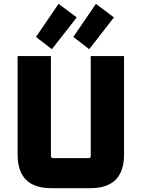

<svg xmlns="http://www.w3.org/2000/svg" viewBox="-20 -983 740 1003"><path d="M72 -176V-690H246V-168Q246 -157 257 -157H443Q454 -157 454 -168V-690H628V-176Q628 0 452 0H248Q72 0 72 -176ZM168 -790 286 -963 381 -892 251 -726ZM363 -790 481 -963 575 -892 446 -726Z"/></svg>

Font: Oxanium ExtraLight ExtraBold
Style: Regular
Weight: 800
Version: Version 2.000